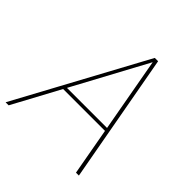

<svg xmlns="http://www.w3.org/2000/svg" viewBox="-195 -841 982 982"><g transform="rotate(45 296.5 -350.0)"><path d="M-8 0 371 -700H395L522 0H501L379 -677L14 0ZM136 -256 149 -274H465L470 -256Z"/></g></svg>

Font: DM Sans Thin
Style: Italic
Weight: 250
Italic angle: -10°
Designer: Colophon Foundry, Jonny Pinhorn
Foundry: Colophon Foundry
Version: Version 4.004;gftools[0.9.30]